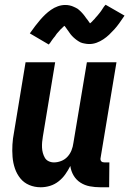

<svg xmlns="http://www.w3.org/2000/svg" viewBox="-20 -783 546 811"><path d="M152 8Q126 8 103.5 -1.5Q81 -11 66 -29.5Q51 -48 43 -71.5Q35 -95 33 -120.5Q31 -146 32.5 -172Q34 -198 39 -223L88 -520H213L161 -206Q159 -195 158 -183Q157 -171 157.5 -159.5Q158 -148 161 -137Q164 -126 169.5 -116.5Q175 -107 185.5 -102Q196 -97 208 -97Q223 -97 238.5 -103Q254 -109 265 -121Q276 -133 282 -148Q288 -163 290 -179L347 -520H472L405 -117Q404 -113 404.5 -109Q405 -105 407.5 -102Q410 -99 414 -98Q418 -97 422 -97H442L441 8H404Q381 8 359.5 4Q338 0 320 -11.5Q302 -23 291 -41.5Q280 -60 277 -82Q268 -64 256 -47Q244 -30 227.5 -17Q211 -4 191.5 2Q172 8 152 8ZM186 -595 106 -642Q118 -659 129 -673.5Q140 -688 150.5 -700Q161 -712 171.5 -722Q182 -732 195.5 -741.5Q209 -751 224.5 -756.5Q240 -762 256 -762Q261 -762 265.5 -761.5Q270 -761 274.5 -760Q279 -759 283.5 -757.5Q288 -756 292 -754Q296 -752 300.5 -750Q305 -748 308.5 -745.5Q312 -743 315 -740Q318 -737 322 -733.5Q326 -730 328.5 -726.5Q331 -723 334 -720Q337 -717 339 -713.5Q341 -710 343.5 -707Q346 -704 349.5 -699.5Q353 -695 355.5 -691Q358 -687 360.5 -684Q363 -681 363 -679H354Q353 -679 353 -680L357 -682Q360 -684 363 -686.5Q366 -689 368.5 -691.5Q371 -694 372.5 -696Q374 -698 376 -699.5Q378 -701 379.5 -703Q381 -705 383 -707.5Q385 -710 387 -712Q389 -714 391.5 -717Q394 -720 396 -722.5Q398 -725 400.5 -728Q403 -731 405.5 -734.5Q408 -738 410 -741Q412 -744 414.5 -748Q417 -752 419.5 -755.5Q422 -759 426 -763L506 -717Q494 -699 483.5 -684.5Q473 -670 462.5 -658.5Q452 -647 441 -636.5Q430 -626 416.5 -617Q403 -608 388 -602.5Q373 -597 357 -597Q352 -597 347.5 -597.5Q343 -598 338 -599Q333 -600 328.5 -601Q324 -602 320 -604Q316 -606 312 -608.5Q308 -611 304.5 -613.5Q301 -616 298 -618.5Q295 -621 291 -624.5Q287 -628 284 -631.5Q281 -635 278 -638.5Q275 -642 273 -645.5Q271 -649 268.5 -652Q266 -655 263 -659.5Q260 -664 257 -668Q254 -672 251.5 -675Q249 -678 249 -680Q250 -680 252.5 -679.5Q255 -679 257 -679H259Q259 -678 255.5 -676Q252 -674 249 -671.5Q246 -669 244 -666.5Q242 -664 240 -662.5Q238 -661 236 -659Q234 -657 232.5 -655Q231 -653 229 -651Q227 -649 225 -646.5Q223 -644 220.5 -641.5Q218 -639 216.5 -636Q215 -633 212.5 -630Q210 -627 207.5 -624Q205 -621 202.5 -617.5Q200 -614 197.5 -610.5Q195 -607 192.5 -603Q190 -599 186 -595Z"/></svg>

Font: Iosevka Extrabold
Style: Italic
Weight: 800
Italic angle: -9°
Monospace: yes
Designer: Belleve Invis
Foundry: Belleve Invis
Version: Version 32.5.0; ttfautohint (v1.8.4)